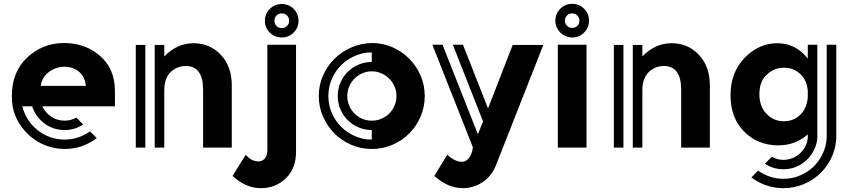

<svg xmlns="http://www.w3.org/2000/svg" viewBox="-20 -772 4464 1004"><path d="M581 -216H201Q217 -183 248 -162Q279 -141 318 -141Q350 -141 379 -157L415 -121Q372 -92 318 -92Q288 -92 261 -101Q234 -110 212 -126.5Q190 -143 173.5 -166Q157 -189 148 -216H97Q106 -178 126.5 -146.5Q147 -115 176.5 -91.5Q206 -68 242 -55Q278 -42 318 -42Q356 -42 389 -53.5Q422 -65 451 -85L486 -50Q451 -23 408.5 -8Q366 7 318 7Q268 7 222.5 -10Q177 -27 141 -57Q105 -87 80 -127.5Q55 -168 46 -216Q42 -239 42 -270Q42 -397 123 -472Q204 -547 315 -547Q425 -547 503 -480Q581 -412 581 -296ZM429 -323Q424 -372 393 -397Q361 -423 318 -423Q273 -423 236 -396Q199 -368 193 -323Z M1134 -486Q1192 -425 1192 -326V0H1042V-303Q1042 -427 951 -427Q907 -427 872 -395Q839 -362 839 -299V0H789V-537H839V-477Q906 -546 992 -546Q1077 -546 1134 -486ZM690 -537H740V0H690Z M1378 -538H1528V22Q1528 110 1474 161Q1421 212 1343 212Q1266 212 1196 148L1265 37Q1294 72 1332 72Q1351 72 1365 57Q1378 41 1378 10ZM1453 -576Q1417 -576 1391 -601.5Q1365 -627 1365 -663Q1365 -700 1391 -725.5Q1417 -751 1453 -751Q1490 -751 1515.5 -725.5Q1541 -700 1541 -663Q1541 -627 1515.5 -601.5Q1490 -576 1453 -576ZM1453 -702Q1437 -702 1426 -691Q1415 -680 1415 -663Q1415 -647 1426 -636Q1437 -625 1453 -625Q1470 -625 1481 -636Q1492 -647 1492 -663Q1492 -680 1481 -691Q1470 -702 1453 -702Z M2201 -270Q2201 -212 2179 -161.5Q2157 -111 2119.5 -73.5Q2082 -36 2031.5 -14.5Q1981 7 1924 7Q1867 7 1816.5 -15Q1766 -37 1728.5 -74.5Q1691 -112 1669 -162.5Q1647 -213 1647 -270Q1647 -327 1669 -377Q1691 -427 1729 -464.5Q1767 -502 1817.5 -524Q1868 -546 1925 -547Q1982 -547 2032 -525Q2082 -503 2119.5 -465.5Q2157 -428 2179 -377.5Q2201 -327 2201 -270ZM1697 -270Q1697 -223 1715 -181.5Q1733 -140 1763.5 -109.5Q1794 -79 1835.5 -60.5Q1877 -42 1924 -42V-92Q1887 -92 1854.5 -106Q1822 -120 1798 -144Q1774 -168 1760 -200.5Q1746 -233 1746 -270Q1746 -307 1760 -339.5Q1774 -372 1798 -396Q1822 -420 1854.5 -434Q1887 -448 1924 -448V-498Q1877 -498 1835.5 -479.5Q1794 -461 1763.5 -430.5Q1733 -400 1715 -358.5Q1697 -317 1697 -270ZM1924 -141Q1951 -141 1974.5 -151Q1998 -161 2015.5 -178.5Q2033 -196 2043 -219.5Q2053 -243 2053 -270Q2053 -297 2043 -320Q2033 -343 2015.5 -360.5Q1998 -378 1974.5 -388.5Q1951 -399 1924 -399Q1897 -399 1874 -388.5Q1851 -378 1833.5 -360.5Q1816 -343 1806 -320Q1796 -297 1796 -270Q1796 -243 1806 -219.5Q1816 -196 1833.5 -178.5Q1851 -161 1874 -151Q1897 -141 1924 -141Z M2821 -537 2572 96Q2549 151 2503 181Q2455 212 2400 212Q2323 212 2251 148L2319 37Q2358 74 2397 74Q2418 74 2433 53Q2441 43 2446.5 27Q2452 11 2452 0L2453 -1L2241 -538H2294L2479 -70L2506 -137L2348 -538H2401L2532 -205L2661 -537Z M2897 -538H3047V0H2897ZM2972 -576Q2954 -576 2938 -583Q2922 -590 2910 -602Q2898 -614 2891 -630Q2884 -646 2884 -664Q2884 -701 2910 -726.5Q2936 -752 2972 -752Q3009 -752 3034.5 -726.5Q3060 -701 3060 -664Q3060 -628 3034.5 -602Q3009 -576 2972 -576ZM2972 -702Q2956 -702 2945 -691Q2934 -680 2934 -664Q2934 -648 2945 -637Q2956 -626 2972 -626Q2988 -626 2999 -637Q3010 -648 3010 -664Q3010 -680 2999 -691Q2988 -702 2972 -702Z M3634 -486Q3692 -425 3692 -326V0H3542V-303Q3542 -427 3451 -427Q3407 -427 3372 -395Q3339 -362 3339 -299V0H3289V-537H3339V-477Q3406 -546 3492 -546Q3577 -546 3634 -486ZM3190 -537H3240V0H3190Z M4204 -69Q4139 -12 4050 -12Q3943 -12 3872 -83Q3800 -155 3800 -274Q3800 -393 3874 -470Q3949 -546 4044 -546Q4140 -546 4203 -467L4204 -465V-538H4254V-50Q4253 -37 4250 -24.5Q4247 -12 4242 0Q4222 50 4177.5 81.5Q4133 113 4076 113Q4023 113 3980 84L3991 73L4016 48Q4045 64 4076 64Q4101 64 4123.5 55Q4146 46 4163 30.5Q4180 15 4191 -6Q4202 -27 4204 -51ZM3988 -177Q4025 -138 4079 -138Q4133 -138 4169 -176Q4199 -209 4204 -262V-298Q4199 -351 4169 -381Q4133 -418 4080 -418Q4027 -418 3989 -381Q3951 -346 3951 -280Q3951 -215 3988 -177ZM4353 -538V-46Q4352 -38 4351.5 -31.5Q4351 -25 4349 -17Q4348 -12 4347.5 -8Q4347 -4 4346 0Q4330 66 4286 116.5Q4242 167 4180 192Q4131 212 4076 212H4067Q4022 210 3982 195.5Q3942 181 3909 156L3944 120Q3972 140 4005.5 151.5Q4039 163 4076 163Q4121 163 4161.5 146.5Q4202 130 4232.5 101Q4263 72 4281.5 33Q4300 -6 4303 -50V-538Z"/></svg>

Font: Balans
Style: Regular
Weight: 400
Designer: Thomas Breure
Foundry: Thomas Breure
Version: Version 2.001